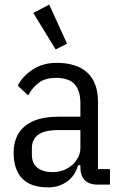

<svg xmlns="http://www.w3.org/2000/svg" viewBox="-20 -799 523 831"><path d="M456 0H402Q378 0 361.5 -8.5Q345 -17 336.5 -33.5Q328 -50 328 -74V-94L338 -84H318Q305 -38 270 -13Q235 12 188 12Q113 12 76 -26.5Q39 -65 39 -138Q39 -186 60 -221Q81 -256 124.5 -275Q168 -294 235 -294H328V-351Q328 -408 302.5 -435Q277 -462 222 -462Q178 -462 150 -442.5Q122 -423 102 -386L57 -428Q77 -469 121.5 -498Q166 -527 225 -527Q312 -527 358 -484.5Q404 -442 404 -359V-67H456ZM328 -236H233Q173 -236 145.5 -216Q118 -196 118 -158V-130Q118 -91 142.5 -72.5Q167 -54 207 -54Q242 -54 269.5 -69Q297 -84 312.5 -108Q328 -132 328 -158ZM221 -585 124 -743 193 -779 270 -610Z"/></svg>

Font: IBM Plex Sans Condensed
Style: Regular
Weight: 400
Width: 3
Designer: Mike Abbink, Paul van der Laan, Pieter van Rosmalen
Foundry: Bold Monday
Version: Version 3.201